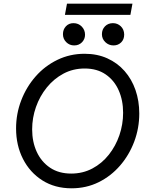

<svg xmlns="http://www.w3.org/2000/svg" viewBox="-20 -1018 805 1044"><path d="M369.1 5.9Q278.3 5.9 210.4 -37.1Q142.6 -80.1 105 -153.8Q67.4 -227.5 67.4 -319.8Q67.4 -399.4 95.5 -472.4Q123.5 -545.4 173.8 -602.5Q224.1 -659.7 292.2 -692.6Q360.4 -725.6 439.9 -725.6Q508.8 -725.6 563.7 -700.7Q618.7 -675.8 657.5 -631.6Q696.3 -587.4 716.8 -528.3Q737.3 -469.2 737.3 -400.9Q737.3 -321.3 710 -248.3Q682.6 -175.3 633.1 -117.9Q583.5 -60.5 516.4 -27.3Q449.2 5.9 369.1 5.9ZM367.2 -74.2Q430.2 -74.2 482.2 -101.8Q534.2 -129.4 571.5 -176.5Q608.9 -223.6 629.2 -282.7Q649.4 -341.8 649.4 -404.8Q649.4 -472.7 625.2 -527.1Q601.1 -581.5 554.4 -613.5Q507.8 -645.5 440.4 -645.5Q377.4 -645.5 325.2 -617.7Q272.9 -589.8 234.6 -542.5Q196.3 -495.1 175.5 -436Q154.8 -377 154.8 -314.5Q154.8 -246.6 179.9 -192.1Q205.1 -137.7 252.4 -106Q299.8 -74.2 367.2 -74.2ZM597.2 -771Q571.3 -771 552.7 -788.8Q534.2 -806.6 534.2 -832Q534.2 -857.9 551 -875Q567.9 -892.1 594.2 -892.1Q619.1 -892.1 637 -875Q654.8 -857.9 655.3 -830.1Q655.3 -803.7 638.7 -787.4Q622.1 -771 597.2 -771ZM383.3 -771Q357.9 -771 340.1 -788.8Q322.3 -806.6 322.3 -832Q322.3 -857.9 338.4 -875Q354.5 -892.1 379.4 -892.1Q406.7 -892.1 424.6 -873.5Q442.4 -855 442.4 -829.1Q442.4 -805.2 425.8 -788.1Q409.2 -771 383.3 -771ZM333 -937 344.2 -998H700.2L689 -937Z"/></svg>

Font: Reddit Sans
Style: Italic
Weight: 400
Italic angle: -11.25°
Designer: Stephen Hutchings
Version: Version 1.013